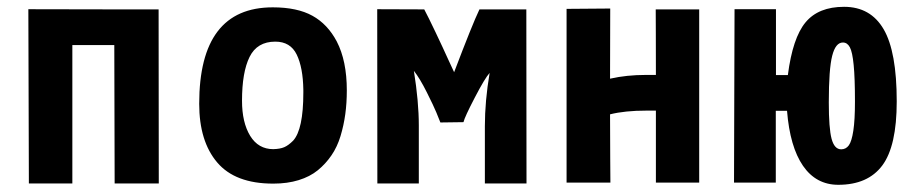

<svg xmlns="http://www.w3.org/2000/svg" viewBox="-20 -525 2628 552"><path d="M188 -395.5V2.4H63L61.5 -498.5L309.1 -498H436L436.5 2.4H309.6L308.6 -395.5Z M822.8 -120.6Q852.1 -152.8 852.1 -258.8Q852.1 -258.8 852.1 -266.6Q851.1 -331.1 833 -368.2Q814.9 -405.3 771.5 -405.3Q719.2 -405.3 697.5 -361.3Q675.8 -317.4 675.8 -235.4Q675.8 -172.9 699.2 -134.5Q722.7 -96.2 765.6 -96.2Q785.2 -96.7 797.1 -101.8Q809.1 -106.9 822.8 -120.6ZM765.1 2.9Q656.2 2.9 604.5 -57.9Q552.7 -118.7 552.7 -226.6Q552.7 -503.9 764.2 -503.9Q834.5 -503.9 878.2 -479.7Q921.9 -455.6 948.2 -405.8Q977.1 -350.1 977.1 -265.1Q977.1 -229 972.7 -196.8Q968.3 -164.6 959 -133.8Q949.7 -103 933.1 -78.6Q916.5 -54.2 893.8 -35.6Q871.1 -17.1 838.6 -7.1Q806.2 2.9 766.1 2.9Z M1064.5 -498.5 1199.7 -498Q1210.9 -477.1 1232.4 -431.9Q1253.9 -386.7 1269.5 -352.1L1285.6 -317.4Q1337.9 -455.1 1358.4 -498H1493.2L1493.7 2.4H1374V-162.1Q1374 -234.4 1387.7 -315.4Q1374 -300.3 1345 -244.4Q1315.9 -188.5 1312.5 -173.8L1246.1 -172.9Q1241.7 -184.1 1234.4 -201.9Q1227.1 -219.7 1207 -259.8Q1187 -299.8 1169.9 -321.3Q1184.1 -232.9 1184.1 -164.1V2.4H1064.9Z M1734.4 -500.5 1733.9 -298.8Q1781.2 -309.6 1837.4 -309.6H1865.7Q1865.7 -383.3 1865.5 -424.3Q1865.2 -465.3 1865.2 -498H1990.2V0H1865.7V-207H1838.9Q1776.4 -207 1733.9 -196.3Q1733.9 -102.5 1734.4 -68.4Q1734.9 -34.2 1734.9 0H1608.9V-499.5Z M2398.4 -95.7Q2412.1 -95.7 2420.4 -107.2Q2428.7 -118.7 2433.3 -149.2Q2438 -179.7 2438 -232.9Q2438 -300.8 2434.3 -338.1Q2430.7 -375.5 2423.3 -389.2Q2416 -402.8 2403.3 -402.8Q2382.3 -402.8 2372.6 -364.7Q2362.8 -326.7 2362.8 -230.5Q2362.8 -156.2 2370.8 -126Q2378.9 -95.7 2398.4 -95.7ZM2406.7 -505.4Q2482.9 -505.4 2520.5 -440.9Q2558.1 -376.5 2558.1 -233.4Q2558.1 -105 2516.6 -49.3Q2475.1 6.3 2390.1 6.3Q2326.2 6.3 2288.6 -48.3Q2251 -103 2242.7 -206.5H2210.4V0H2090.3L2091.8 -498.5H2210.9V-309.1H2245.1Q2258.8 -416 2295.9 -460.7Q2333 -505.4 2406.7 -505.4Z"/></svg>

Font: Fantasque Sans Mono
Style: Bold
Weight: 700
Monospace: yes
Designer: Jany Belluz
Version: Version 1.8.0 ; ttfautohint (v1.8.2)